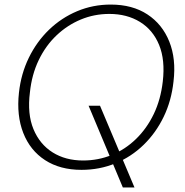

<svg xmlns="http://www.w3.org/2000/svg" viewBox="-20 -732 809 841"><path d="M518 89 368 -269H418L569 89ZM337 12Q243 12 177.5 -30.5Q112 -73 82 -149.5Q52 -226 63 -326Q72 -409 106.5 -479.5Q141 -550 195 -602Q249 -654 318 -683Q387 -712 465 -712Q560 -712 625.5 -669Q691 -626 721.5 -550Q752 -474 740 -375Q731 -291 697 -220.5Q663 -150 609 -97.5Q555 -45 485.5 -16.5Q416 12 337 12ZM344 -29Q410 -29 469 -53Q528 -77 575.5 -123Q623 -169 653.5 -232.5Q684 -296 693 -375Q704 -469 677 -535Q650 -601 593 -636Q536 -671 459 -671Q393 -671 334 -646.5Q275 -622 227.5 -577Q180 -532 149.5 -468.5Q119 -405 111 -327Q99 -233 126.5 -166.5Q154 -100 210.5 -64.5Q267 -29 344 -29Z"/></svg>

Font: DM Sans ExtraLight
Style: Italic
Weight: 250
Italic angle: -10°
Designer: Colophon Foundry, Jonny Pinhorn
Foundry: Colophon Foundry
Version: Version 4.004;gftools[0.9.30]